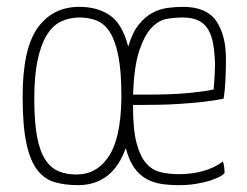

<svg xmlns="http://www.w3.org/2000/svg" viewBox="-20 -530 720 560"><path d="M46 -248Q46 -388 90 -449Q134 -510 211 -510Q265 -510 301 -485Q337 -460 354 -394Q366 -435 384.5 -458Q403 -481 424.5 -492.5Q446 -504 469 -507Q492 -510 514 -510Q582 -510 610.5 -469Q639 -428 639 -358Q639 -328 637.5 -296.5Q636 -265 632 -242Q601 -236 568 -232.5Q535 -229 504 -227Q473 -225 445.5 -224.5Q418 -224 399 -224H368V-219Q368 -151 378.5 -112Q389 -73 407 -53Q425 -33 449.5 -27.5Q474 -22 503 -22Q540 -22 573.5 -31.5Q607 -41 630 -59Q633 -51 634 -42Q635 -33 635 -27Q635 -23 624 -16.5Q613 -10 595 -4Q577 2 553 6Q529 10 502 10Q475 10 451 6.5Q427 3 406.5 -8.5Q386 -20 371 -41.5Q356 -63 347 -98Q327 -43 292 -16.5Q257 10 208 10Q170 10 140 1.5Q110 -7 89 -34Q68 -61 57 -112Q46 -163 46 -248ZM80 -242Q80 -175 88 -132Q96 -89 112 -64.5Q128 -40 151 -30.5Q174 -21 203 -21Q262 -21 297 -73.5Q332 -126 334 -240V-252Q334 -321 325.5 -365Q317 -409 301.5 -434.5Q286 -460 263 -469.5Q240 -479 212 -479Q182 -479 157.5 -467Q133 -455 116 -427Q99 -399 89.5 -354Q80 -309 80 -242ZM513 -479Q491 -479 467 -475Q443 -471 422 -449Q401 -427 386 -381.5Q371 -336 368 -254Q381 -254 408.5 -254Q436 -254 469.5 -255Q503 -256 538.5 -259.5Q574 -263 603 -269Q605 -290 606 -309.5Q607 -329 607 -346Q606 -378 601.5 -403Q597 -428 586.5 -445Q576 -462 558 -470.5Q540 -479 513 -479Z"/></svg>

Font: Yanone Kaffeesatz Thin
Style: Regular
Weight: 250
Designer: Yanone
Foundry: Yanone Font Production. Not for release.
Version: Version 1.002